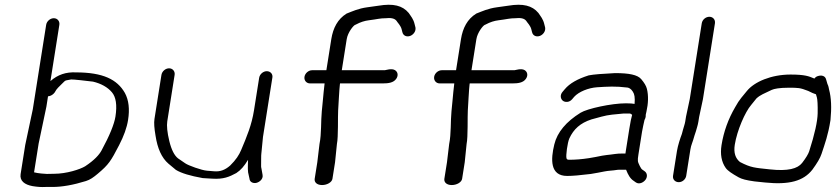

<svg xmlns="http://www.w3.org/2000/svg" viewBox="-20 -764 3491 801"><path d="M141.2 -165.2 173.6 -319.2 180.3 -362C181.2 -362.1 186.1 -363 188.8 -363.9C197.1 -366.8 203.4 -372.1 207.8 -377.9L208.3 -378.6L215.1 -389.8C217.6 -393.3 225.2 -401.9 236 -412C256.9 -431.7 246.4 -426.5 276.8 -432.5C285.5 -433.1 340 -426.9 368.1 -423.4C401.4 -415.5 429 -400.4 447 -378.9C463.4 -359.5 469.3 -326.5 461.6 -277.5C456.6 -246.1 437.4 -198.4 403.3 -135.8C393.8 -118.4 374.3 -96.1 335.2 -70.3C314 -57.4 257.5 -39 205.8 -39C194.7 -39 185 -38.8 175.4 -38.4C170.4 -38.2 136.3 -40.9 122.1 -45.1ZM172.6 -660.5 116.8 -307.9 85.3 -159.4 66 -37.6C61.5 -9.2 83 6.5 115.9 12.5C136.2 15.8 153 17 170.1 16H198.6C239.6 16 286.1 7.5 338.4 -8.7C355.8 -14 369.9 -24.1 387.6 -39C434 -77.9 442.5 -92.2 476.8 -158.2C496.6 -196.4 509.3 -231.5 514.3 -263.5C521.4 -308.4 517.4 -346.1 501 -376.3C468.6 -433 409.4 -461.7 297.8 -462C255.3 -464.2 221 -452.5 190.4 -425.7L227.6 -660.5C230 -675.5 219.5 -688 204.5 -688C189.4 -688 175 -675.5 172.6 -660.5Z M1061.2 -439.5 1039.6 -303.5C1029.9 -242.3 1010.1 -195.2 986.1 -138.3C977.3 -117.3 964.6 -97.4 940.2 -73.4C918.5 -54.3 897.9 -47.3 873.4 -49.4C861.7 -50.4 851.6 -51.3 843 -51.9C821.4 -53.6 765 -73.8 752.8 -82.7C740.5 -91.6 730.7 -98.3 722.6 -103.4C707.5 -115.3 695.3 -138.8 686.4 -175.2C677.5 -211.9 675 -239.8 677.8 -257.5L708.5 -451.5C710.9 -466.5 700.4 -479 685.4 -479C670.3 -479 655.9 -466.5 653.5 -451.5L624.4 -267.7C621.8 -251.4 623.6 -228.5 628.9 -197.9C636.9 -145.1 654.3 -105.6 682.6 -81.3C688.5 -76.2 698.6 -67.5 713.9 -55.2C737.2 -41.1 774.1 -30.3 824.7 -21.2L826 -21L827.4 -20.9C838.1 -20.3 850.9 -19.5 865.7 -18.6C912.4 -15.6 936.6 -26.3 965.8 -42C984.4 -54.1 998.8 -70.7 1014.8 -97.2C1014.9 -79.5 1012.7 -63.2 1015.1 -44.8L1015.2 -44.3L1020.9 -18.2C1021.9 -4.2 1036.4 1.6 1048.6 -0.9C1061.6 -3.6 1078.9 -16.4 1075.4 -34.6L1070.6 -61.6L1070.4 -62.1C1069.5 -65.2 1069 -69.3 1069.3 -74.4C1069.9 -86.8 1068.8 -114.9 1070.5 -125.8L1070.6 -126.1L1077.1 -192.6L1116.4 -440.9C1118.7 -455.2 1108.1 -467 1093 -467C1078 -467 1063.6 -454.5 1061.2 -439.5Z M1366.9 -18 1377.8 -87.1 1385.6 -163.4C1391.8 -192.5 1389 -279.6 1390.7 -303.4C1391.7 -317.3 1395.8 -398.1 1397.9 -411.3L1398.6 -416H1576.4C1600 -416 1621.4 -418.6 1632.9 -435C1642.6 -448.7 1640 -464.1 1627.6 -471.5C1613.1 -480.1 1589 -471 1585.1 -471H1405.9L1426.4 -600.5C1430.9 -629.1 1454.8 -658.1 1461.6 -660.3L1463.6 -661L1465.3 -661.9C1483.7 -671.8 1501.3 -677.3 1518.6 -679.4C1555.5 -683.9 1564.5 -688 1590.3 -688H1591.3L1592.3 -688.1C1617.6 -690.6 1630 -685 1637.1 -673L1637.5 -672.3L1638 -671.7C1648.6 -659 1654.1 -648.7 1655.5 -642.2L1655.5 -642L1658.5 -630.4C1662.2 -613.6 1678.1 -609.1 1691.6 -614.3C1704.1 -619.1 1716.1 -633.1 1713.2 -649.5L1713.1 -649.9L1710 -662.1C1705 -684.9 1694.3 -695.8 1685.6 -709.3L1685.2 -709.8L1684.8 -710.3C1659.2 -740.8 1621 -750.5 1559.1 -740.2C1548.8 -738.6 1533.3 -736.4 1512.9 -733.7C1474.8 -728.7 1449 -716.2 1428.3 -708.3L1427.1 -707.9L1426 -707.4C1388.9 -684.5 1369.6 -647.6 1362.1 -600.5L1341.6 -471H1282.1C1267.1 -471 1252.6 -458.5 1250.2 -443.5C1247.9 -428.5 1258.4 -416 1273.4 -416H1334.2C1333.2 -408.3 1331.9 -395.9 1330.3 -380.9L1326.5 -340.7C1324.9 -324.7 1323.6 -311 1322.5 -299.7C1318.4 -259 1321.5 -205.2 1313 -163.9L1312.9 -163.4L1303.7 -86.7L1292.8 -18C1290.6 -3.8 1302.2 8 1323.6 8C1345 8 1364.6 -3.8 1366.9 -18Z M1907.9 -18 1918.8 -87.1 1926.6 -163.4C1932.8 -192.5 1930 -279.6 1931.7 -303.4C1932.7 -317.3 1936.8 -398.1 1938.9 -411.3L1939.6 -416H2117.4C2141 -416 2162.4 -418.6 2173.9 -435C2183.6 -448.7 2181 -464.1 2168.6 -471.5C2154.1 -480.1 2130 -471 2126.1 -471H1946.9L1967.4 -600.5C1971.9 -629.1 1995.8 -658.1 2002.6 -660.3L2004.6 -661L2006.3 -661.9C2024.7 -671.8 2042.3 -677.3 2059.6 -679.4C2096.5 -683.9 2105.5 -688 2131.3 -688H2132.3L2133.3 -688.1C2158.6 -690.6 2171 -685 2178.1 -673L2178.5 -672.3L2179 -671.7C2189.6 -659 2195.1 -648.7 2196.5 -642.2L2196.5 -642L2199.5 -630.4C2203.2 -613.6 2219.1 -609.1 2232.6 -614.3C2245.1 -619.1 2257.1 -633.1 2254.2 -649.5L2254.1 -649.9L2251 -662.1C2246 -684.9 2235.3 -695.8 2226.6 -709.3L2226.2 -709.8L2225.8 -710.3C2200.2 -740.8 2162 -750.5 2100.1 -740.2C2089.8 -738.6 2074.3 -736.4 2053.9 -733.7C2015.8 -728.7 1990 -716.2 1969.3 -708.3L1968.1 -707.9L1967 -707.4C1929.9 -684.5 1910.6 -647.6 1903.1 -600.5L1882.6 -471H1823.1C1808.1 -471 1793.6 -458.5 1791.2 -443.5C1788.9 -428.5 1799.4 -416 1814.4 -416H1875.2C1874.2 -408.3 1872.9 -395.9 1871.3 -380.9L1867.5 -340.7C1865.9 -324.7 1864.6 -311 1863.5 -299.7C1859.4 -259 1862.5 -205.2 1854 -163.9L1853.9 -163.4L1844.7 -86.7L1833.8 -18C1831.6 -3.8 1843.2 8 1864.6 8C1886 8 1905.6 -3.8 1907.9 -18Z M2444.2 -38.2 2444.9 -38.3 2474.1 -43.4C2495.9 -47.4 2508.3 -50.7 2527.1 -52.1C2547.8 -53.5 2553.1 -56 2564.9 -56H2591.9C2600.5 -34.2 2609.2 -18.9 2623.2 -9.8L2632.9 -2.9C2647.3 6.7 2665.1 -3.3 2673.2 -14.4C2681.2 -25.5 2681.4 -41.6 2668.6 -50.1L2658.6 -57.2L2658.3 -57.4C2657.2 -58.1 2653.2 -62.6 2649 -71.6C2640.1 -90.8 2639 -91 2643.6 -120.5L2658.5 -214.5C2660.8 -228.6 2665.9 -250.6 2668.7 -263.2C2669.6 -267.2 2675 -271.8 2674 -285.5C2674.9 -288.9 2675.9 -292.7 2676.8 -298C2684.6 -332.1 2685.8 -364.8 2678.9 -393.1C2675.8 -405.9 2667.7 -418.9 2655.1 -433.8C2639.7 -452.1 2603.6 -459 2546.8 -459H2546.1L2545.5 -459C2493.8 -456.4 2455.6 -453.5 2436.9 -449.7L2436.2 -449.6L2435.5 -449.4C2390.4 -435.1 2356.5 -416.4 2336 -391.6L2327.7 -381.8C2315 -367.9 2318.6 -351.4 2327.8 -344C2336.9 -336.6 2354.9 -335.6 2367.2 -350.4L2375.5 -360.2C2394.5 -381.1 2434.3 -397.6 2471.5 -400C2515.7 -402.7 2547.4 -405 2597.7 -398.7C2603.3 -398 2612.7 -393.8 2620.1 -381.6L2620.4 -381L2620.7 -380.5C2626.7 -371.7 2629.7 -357 2627.4 -330.6C2619.9 -332 2608.2 -333 2591.5 -333C2531.1 -333 2429.9 -310.9 2402.1 -293.7C2342.7 -256.9 2304.8 -212.7 2292.5 -161.5C2277.5 -99.8 2273.8 -30 2346.1 -30C2369.1 -30 2399.9 -32.8 2444.2 -38.2ZM2590.6 -133C2590.1 -129.6 2589.8 -127.8 2589.3 -123.5H2576.9C2565.7 -123.5 2555.5 -123.1 2546.7 -121.7C2517.3 -117.1 2509.3 -118.8 2464.3 -109L2436.9 -104.2C2406.5 -99.6 2380.9 -97.5 2354.8 -97.5C2346.8 -97.5 2344.8 -99.5 2343.4 -103.6C2340 -113.6 2347.3 -169.3 2355.4 -186.9C2373 -225 2400.6 -250.7 2447.5 -265.9C2458.7 -269 2472.8 -272.8 2489.7 -277.4C2519.2 -285.6 2545.6 -287 2582.4 -290.5H2607.1C2608.6 -290.5 2611.9 -289.8 2617.2 -284.8C2613.8 -274.2 2610 -255.1 2605.5 -227Z M2842.8 -30.5 2860.2 -140.3C2863.5 -161.2 2869 -167.3 2877.3 -198.5L2883.1 -215.9L2883.2 -216.2C2886.2 -227.8 2891.2 -241.1 2893.5 -256L2896.7 -275.9L2912.5 -350.1L2962.6 -666.5C2965 -682.1 2954.4 -694 2939.4 -694C2924.4 -694 2910 -682.1 2907.6 -666.5L2857.6 -350.7L2842 -277.5L2838.7 -257C2837 -246.1 2832.7 -235.6 2829.3 -222.5L2824.6 -204.9C2817.7 -187.1 2807.8 -156.3 2804.3 -134.6L2787.8 -30.5C2785.5 -15.5 2796.7 -4 2811.6 -4C2827.4 -4 2840.6 -16.6 2842.8 -30.5Z M3388 -357.2C3390.3 -349.1 3391.9 -326.2 3391.2 -290.9C3390.5 -257.6 3378.9 -204.5 3355.9 -133C3352.4 -122.2 3342.6 -105.2 3326.2 -84.1C3307.2 -60.2 3267.5 -49.1 3191.5 -57.4C3128.3 -64.2 3113.4 -64.1 3067.1 -88.1C3048.3 -103.3 3040 -126.3 3045.4 -160.2C3054.7 -219.3 3088.3 -296.8 3113.9 -326.3C3121.1 -334.6 3127.7 -342.7 3135.9 -353.5C3152.2 -368.4 3168.2 -373.8 3199.6 -389C3209.4 -393.7 3232.5 -398 3269 -398C3310.7 -398 3317 -398.1 3351.6 -384.7C3365.3 -377.7 3375.3 -373.2 3384.1 -370.6C3384.7 -368.6 3386.3 -362.8 3388 -357.2ZM3375.4 -437.1C3354.6 -446 3337.6 -453 3277.7 -453C3197.6 -453 3126.8 -422.7 3095.9 -384.4L3072.5 -355.9C3064.2 -345.9 3055.7 -332.7 3047.2 -317.2C3018.2 -267.8 2999 -214.5 2990.1 -158.5C2984.2 -120.9 2989.7 -88.6 3007.6 -63.3C3015.7 -51.8 3033.4 -39.9 3061.5 -24.2C3074.3 -17 3093.6 -11.8 3127.8 -7.2L3172 -2.6C3272.3 7.7 3331.8 -8.5 3369.1 -56.1C3388.9 -83.2 3401.5 -104.2 3407.3 -121.9C3421.7 -165.6 3434.7 -200 3444.6 -262.5L3444.6 -262.9L3444.7 -263.2C3449.7 -314.2 3448 -356.5 3438.8 -390.4C3436.9 -397.6 3437.3 -403.1 3431.9 -413.9L3426.6 -432C3423 -448 3407 -451.9 3390.8 -446.2C3385.7 -444.4 3382.2 -442.2 3377.5 -436.2C3377.1 -436.4 3376 -436.8 3375.4 -437.1Z"/></svg>

Font: MewTooHand
Style: BdWideIta
Weight: 400
Designer: Mew Too, Robert Jablonski
Version: Version 0.77